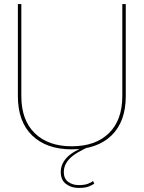

<svg xmlns="http://www.w3.org/2000/svg" viewBox="-20 -724 707 945"><path d="M599 -704V-251Q599 -125 528.5 -57Q458 11 333 11Q209 11 138.5 -57Q68 -125 68 -251V-704H85V-251Q85 -133 151 -68.5Q217 -4 333 -4Q450 -4 516 -68.5Q582 -133 582 -251V-704ZM367 201Q331 201 305 181.5Q279 162 279 123Q279 83 309.5 51Q340 19 419 -12L435 -9Q354 25 324 55.5Q294 86 294 123Q294 155 315.5 171Q337 187 367 187Q395 187 411.5 181Q428 175 438 167L444 180Q432 188 415 194.5Q398 201 367 201Z"/></svg>

Font: Prodigy Sans Thin
Style: Regular
Weight: 100
Designer: Wei Huang
Foundry: Wei Huang
Version: Version 1.003; ttfautohint (v1.8.3)